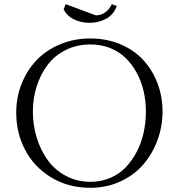

<svg xmlns="http://www.w3.org/2000/svg" viewBox="-20 -896 857 924"><path d="M58.1 -354Q58.1 -427.2 84 -492.7Q109.9 -558.1 156 -606.4Q202.1 -654.8 269.3 -682.9Q336.4 -710.9 415 -710.9Q493.2 -710.9 559.1 -683.1Q625 -655.3 669.2 -607.4Q713.4 -559.6 737.8 -495.6Q762.2 -431.6 762.2 -359.9Q762.2 -286.6 737.3 -220Q712.4 -153.3 668.2 -102.8Q624 -52.2 558.1 -22.2Q492.2 7.8 415 7.8Q309.1 7.8 226.8 -42Q144.5 -91.8 101.3 -173.8Q58.1 -255.9 58.1 -354ZM138.2 -358.9Q138.2 -293.5 156.7 -233.4Q175.3 -173.3 209.5 -125.7Q243.7 -78.1 297.1 -49.6Q350.6 -21 415 -21Q466.3 -21 510.5 -39.8Q554.7 -58.6 585.7 -91.3Q616.7 -124 638.9 -167.2Q661.1 -210.4 671.6 -259.3Q682.1 -308.1 682.1 -359.9Q682.1 -409.7 671.4 -456.5Q660.6 -503.4 638.7 -544.4Q616.7 -585.4 585.4 -616.2Q554.2 -647 510.5 -664.6Q466.8 -682.1 415 -682.1Q349.6 -682.1 296.1 -655.3Q242.7 -628.4 208.7 -583.3Q174.8 -538.1 156.5 -480.5Q138.2 -422.9 138.2 -358.9ZM286.1 -850.1 295.9 -876 441.9 -821.8Q494.1 -824.7 518.1 -876L542 -867.2Q526.9 -825.2 490.7 -805.7Q454.6 -786.1 410.2 -786.1Q371.6 -786.1 337.9 -801.8Q304.2 -817.4 286.1 -850.1Z"/></svg>

Font: Dihjauti S
Style: Regular
Weight: 400
Designer: T. Christopher White
Version: Version 3.0.0